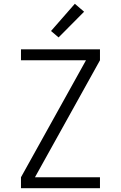

<svg xmlns="http://www.w3.org/2000/svg" viewBox="-20 -996 640 1016"><path d="M91 0V-58L435 -677H91V-735H509V-677L165 -58H509V0ZM290 -798 250 -832 376 -976 425 -934Z"/></svg>

Font: Iosevka Light Extended
Style: Regular
Weight: 300
Width: 7
Monospace: yes
Designer: Belleve Invis
Foundry: Belleve Invis
Version: Version 32.5.0; ttfautohint (v1.8.4)